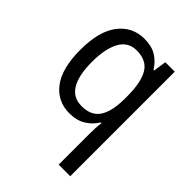

<svg xmlns="http://www.w3.org/2000/svg" viewBox="-224 -657 1008 1008"><g transform="rotate(45 279.5 -153.0)"><path d="M396 14Q396 -4 397 -27.5Q398 -51 401 -73H396Q373 -36 336 -13Q299 10 245 10Q156 10 103 -59.5Q50 -129 50 -267Q50 -405 104.5 -475.5Q159 -546 248 -546Q302 -546 337.5 -524Q373 -502 396 -464H401L412 -536H482V240H396ZM264 -62Q334 -62 365 -108Q396 -154 397 -247V-267Q397 -371 366.5 -422.5Q336 -474 262 -474Q199 -474 168.5 -418.5Q138 -363 138 -265Q138 -166 169 -114Q200 -62 264 -62Z"/></g></svg>

Font: Noto Sans Tamil SemiCondensed
Style: Regular
Weight: 400
Width: 4
Designer: Jelle Bosma - Monotype Design Team
Foundry: Monotype Imaging Inc.
Version: Version 2.004; ttfautohint (v1.8.4.7-5d5b)